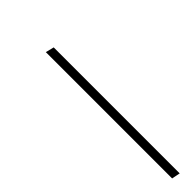

<svg xmlns="http://www.w3.org/2000/svg" viewBox="39 -999 431 431"><g transform="rotate(45 255.0 -783.0)"><path d="M105 -773 110 -793H510L506 -773Z"/></g></svg>

Font: Noto Serif Display Condensed SemiBold
Style: Italic
Weight: 600
Width: 3
Italic angle: -12°
Designer: Monotype Design Team
Foundry: Monotype Imaging Inc.
Version: Version 2.009